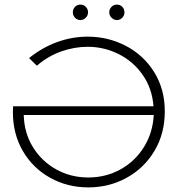

<svg xmlns="http://www.w3.org/2000/svg" viewBox="-20 -808 790 833"><path d="M695 -325Q695 -229 650.5 -154Q606 -79 530 -37Q454 5 363 5Q272 5 197 -37Q122 -79 79 -153Q36 -227 36 -321Q36 -339 37 -347H646Q640 -424 599.5 -482.5Q559 -541 495.5 -573Q432 -605 360 -605Q303 -605 246 -585Q189 -565 140 -523L106 -556Q163 -602 228 -625.5Q293 -649 360 -649Q449 -649 526 -609Q603 -569 649 -495Q695 -421 695 -325ZM647 -309H83Q85 -231 123 -169.5Q161 -108 224 -73Q287 -38 363 -38Q439 -38 502.5 -73Q566 -108 604.5 -170Q643 -232 647 -309ZM296 -754Q296 -769 305.5 -778.5Q315 -788 329 -788Q343 -788 352.5 -778Q362 -768 362 -754.5Q362 -741 352 -731Q342 -721 329 -721Q315 -721 305.5 -731Q296 -741 296 -754ZM520 -754Q520 -741 510.5 -731Q501 -721 487 -721Q474 -721 464 -731Q454 -741 454 -754.5Q454 -768 463.5 -778Q473 -788 487 -788Q501 -788 510.5 -778.5Q520 -769 520 -754Z"/></svg>

Font: Montserrat Ace
Style: Light
Weight: 300
Designer: Julieta Ulanovsky
Foundry: Julieta Ulanovsky
Version: Version 1